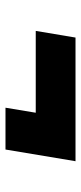

<svg xmlns="http://www.w3.org/2000/svg" viewBox="192 -629 307 731"><g transform="rotate(90 345.5 -263.5)"><path d="M390.1 -130.9 409.2 -246.1H97.7L123 -397.5H593.8L549.3 -130.9Z"/></g></svg>

Font: Inter 17pt Black
Style: Italic
Weight: 900
Italic angle: -9.3988°
Version: Version 4.001;git-66647c0bb